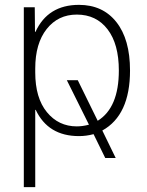

<svg xmlns="http://www.w3.org/2000/svg" viewBox="-20 -550 603 790"><path d="M305 10Q178 10 127 -98H125V220H78V-520H123L124 -419H126Q177 -530 305 -530Q403 -530 459 -459Q515 -388 515 -260Q515 -76 401 -13L456 100H413L365 2Q335 10 305 10ZM469 -260Q469 -369 422.5 -429.5Q376 -490 296 -490Q219 -490 172 -430.5Q125 -371 125 -268V-252Q125 -147 173 -88.5Q221 -30 296 -30Q320 -30 346 -37L255 -220H300L382 -53Q469 -107 469 -260Z"/></svg>

Font: M PLUS 1p Light
Style: Regular
Weight: 300
Version: Version 1.061